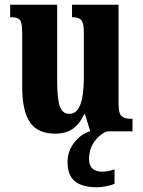

<svg xmlns="http://www.w3.org/2000/svg" viewBox="-20 -556 604 813"><path d="M357 118Q357 145 372 158Q387 171 413 171Q436 171 465 161V222Q453 228 430 232.5Q407 237 392 237Q328 237 297 211.5Q266 186 266 130Q266 84 294.5 47.5Q323 11 361 0H362L340 -72H336Q317 -30 287.5 -10Q258 10 214 10Q140 10 107 -38Q74 -86 74 -188V-413Q74 -443 70.5 -457.5Q67 -472 57 -477.5Q47 -483 26 -483H23V-536H222V-215Q222 -139 233 -106.5Q244 -74 274 -74Q335 -74 335 -227V-419Q335 -459 324 -471Q313 -483 288 -483H285V-536H482V-116Q482 -76 494.5 -64.5Q507 -53 533 -53H541V0H434Q404 11 380.5 42.5Q357 74 357 118Z"/></svg>

Font: Noto Serif CondExtraBold
Style: Regular
Weight: 800
Width: 3
Designer: Monotype Design Team
Foundry: Monotype Imaging Inc.
Version: Version 1.001